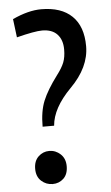

<svg xmlns="http://www.w3.org/2000/svg" viewBox="-54 -779 481 831"><g transform="rotate(-5 186.5 -364.0)"><path d="M337 -567Q337 -475 254 -392Q175 -312 169 -236H119Q119 -303 137.5 -348Q156 -393 200 -452Q223 -482 232 -505Q241 -528 241 -561Q241 -603 218.5 -627Q196 -651 153 -651Q121 -651 42 -631L32 -711Q101 -743 157 -743Q244 -743 290.5 -698Q337 -653 337 -567ZM208 -57Q208 -22 188.5 -3.5Q169 15 141 15Q113 15 92 -4Q71 -23 71 -57Q71 -91 91 -110Q111 -129 138 -129Q166 -129 187 -109.5Q208 -90 208 -57Z"/></g></svg>

Font: Myanmar Chatu
Style: Regular
Weight: 400
Designer: Danh Hong
Foundry: Google Inc.
Version: Version 2.00 November 20, 2015